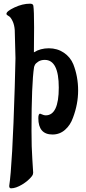

<svg xmlns="http://www.w3.org/2000/svg" viewBox="-20 -717 465 1042"><path d="M161 -686Q165 -660 165 -568.5Q165 -477 164 -433Q199 -455 245 -455Q291 -455 326.5 -431Q362 -407 378 -368Q404 -301 404 -226Q404 -152 376 -78Q362 -38 333 -12.5Q304 13 265 13Q188 13 188 -76Q188 -100 198 -100Q200 -100 209.5 -95.5Q219 -91 228 -91Q299 -91 299 -241.5Q299 -392 223 -392Q202 -392 187.5 -382.5Q173 -373 169 -364L165 -354Q151 -264 151 -7Q151 84 155.5 147Q160 210 160 220Q160 230 154 238Q134 264 100 284.5Q66 305 40 305Q30 305 30 292Q47 182 60 -244Q64 -378 64 -401L60 -554Q58 -582 48.5 -602Q39 -622 30 -628L22 -633Q15 -637 15 -642Q15 -656 58.5 -676.5Q102 -697 143 -697Q159 -697 161 -686Z"/></svg>

Font: Aladin
Style: Regular
Weight: 400
Designer: Angel Koziupa and Alejandro Paul
Foundry: Angel Koziupa and Alejandro Paul
Version: Version 1.000